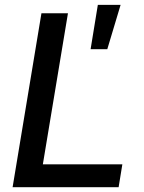

<svg xmlns="http://www.w3.org/2000/svg" viewBox="-20 -783 601 803"><path d="M32.7 0 153.3 -727.5H264.2L159.2 -95.7H491.7L476.1 0ZM358.9 -577.1 389.2 -762.7H484.4L428.7 -577.1Z"/></svg>

Font: Inter 18pt Medium
Style: Italic
Weight: 500
Italic angle: -9.3988°
Designer: Rasmus Andersson
Foundry: rsms
Version: Version 4.001;git-66647c0bb